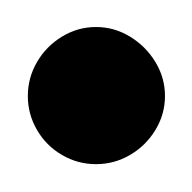

<svg xmlns="http://www.w3.org/2000/svg" viewBox="-20 -220 140 140"><path d="M0.3 -150Q0.3 -136.7 7 -125.2Q13.7 -113.7 25.2 -107Q36.7 -100.3 50 -100.3Q63.3 -100.3 74.8 -107Q86.3 -113.7 93.3 -125.2Q100.3 -136.7 100.3 -150Q100.3 -163.3 93.3 -174.8Q86.3 -186.3 74.8 -193.3Q63.3 -200.3 50 -200.3Q36.7 -200.3 25.2 -193.3Q13.7 -186.3 7 -174.8Q0.3 -163.3 0.3 -150Z"/></svg>

Font: Linefont Thin
Style: Regular
Weight: 100
Monospace: yes
Version: Version 3.002;gftools[0.9.33]